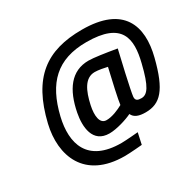

<svg xmlns="http://www.w3.org/2000/svg" viewBox="-192 -940 1387 1359"><g transform="rotate(-30 501.5 -260.5)"><path d="M468 -82C415 -83 407 -151 424 -230C447 -336 485 -419 566 -419C595 -419 642 -410 666 -404C644 -311 610 -160 607 -126C573 -107 515 -81 468 -82ZM637 -724C346 -724 176 -600 97 -268C42 -35 125 203 455 203C500 203 597 194 597 194L617 102C617 102 518 111 480 111C202 111 152 -70 199 -268C257 -509 380 -632 620 -632C913 -632 929 -485 885 -307C844 -137 809 -93 761 -93C731 -93 713 -100 715 -130C718 -170 781 -442 791 -482C697 -498 610 -511 568 -511C426 -511 348 -402 315 -231C295 -127 303 10 441 10C501 10 590 -19 630 -39C646 -4 682 9 737 9C857 9 925 -62 984 -296C1043 -527 976 -724 637 -724Z"/></g></svg>

Font: RazerF5 SemiBold
Style: Italic
Weight: 600
Foundry: Razer Inc.
Version: Version 2